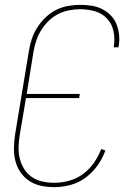

<svg xmlns="http://www.w3.org/2000/svg" viewBox="-20 -763 540 791"><path d="M204 8Q176 8 149.5 2.5Q123 -3 101.5 -17Q80 -31 65 -52.5Q50 -74 43.5 -99.5Q37 -125 37.5 -152.5Q38 -180 42 -208L99 -553Q103 -578 111 -602.5Q119 -627 133.5 -649.5Q148 -672 167.5 -691Q187 -710 211 -722Q235 -734 260.5 -738.5Q286 -743 310 -743Q334 -743 357 -739.5Q380 -736 400 -726Q420 -716 435.5 -700.5Q451 -685 459.5 -664.5Q468 -644 470.5 -620.5Q473 -597 469 -573Q469 -572 468.5 -571Q468 -570 468 -568H448Q449 -569 449 -570.5Q449 -572 449 -573Q454 -605 447.5 -635Q441 -665 421 -686.5Q401 -708 371.5 -716.5Q342 -725 310 -725Q288 -725 264.5 -720.5Q241 -716 219.5 -705Q198 -694 180 -676.5Q162 -659 149.5 -638.5Q137 -618 129.5 -595.5Q122 -573 118 -550L90 -376H309L306 -359H87L61 -205Q57 -180 56.5 -155.5Q56 -131 62 -108Q68 -85 80.5 -65.5Q93 -46 112.5 -33Q132 -20 155.5 -15Q179 -10 204 -10Q234 -10 265 -18.5Q296 -27 322 -46Q348 -65 367 -92.5Q386 -120 397 -149L414 -143Q403 -111 382 -81.5Q361 -52 332.5 -31Q304 -10 270.5 -1Q237 8 204 8Z"/></svg>

Font: Iosevka SS04 Thin
Style: Italic
Weight: 100
Italic angle: -9°
Monospace: yes
Designer: Belleve Invis
Foundry: Belleve Invis
Version: Version 19.0.0; ttfautohint (v1.8.4)